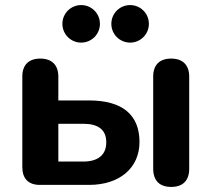

<svg xmlns="http://www.w3.org/2000/svg" viewBox="-20 -729 834 757"><path d="M137 0H331C453 0 530 -68 530 -169C530 -276 463 -333 331 -333H210V-427C210 -473 184 -498 139 -498C93 -498 68 -473 68 -427V-70C68 -25 92 0 137 0ZM308 -92H210V-241H308C367 -241 399 -218 399 -168C399 -117 365 -92 308 -92ZM655 8C701 8 726 -17 726 -64V-427C726 -473 700 -498 655 -498C609 -498 584 -473 584 -427V-64C584 -17 609 8 655 8ZM300 -561C341 -561 374 -594 374 -635C374 -676 341 -709 300 -709C259 -709 226 -676 226 -635C226 -594 259 -561 300 -561ZM493 -561C534 -561 567 -594 567 -635C567 -676 534 -709 493 -709C452 -709 419 -676 419 -635C419 -594 452 -561 493 -561Z"/></svg>

Font: SN Pro
Style: Bold
Weight: 700
Designer: Tobias Whetton
Foundry: Supernotes
Version: Version 1.003;Glyphs 3.3 (3324)